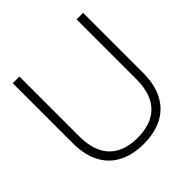

<svg xmlns="http://www.w3.org/2000/svg" viewBox="-191 -872 1036 1036"><g transform="rotate(-45 326.5 -354.0)"><path d="M327 12C489 12 595 -78 595 -262V-720H545V-262C545 -102 457 -35 327 -35C196 -35 109 -102 109 -262V-720H58V-262C58 -78 164 12 327 12Z"/></g></svg>

Font: Aspekta 200
Style: Regular
Weight: 200
Designer: Ivo Dolenc
Version: Version 2.000